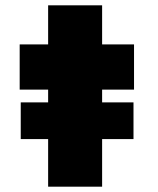

<svg xmlns="http://www.w3.org/2000/svg" viewBox="-20 -702 595 722"><path d="M58 -179V-317H482V-179ZM161 0V-682H364V0ZM54 -365V-535H484V-365Z"/></svg>

Font: Lexend Exa Black
Style: Regular
Weight: 900
Designer: Bonnie Shaver-Troup, Thomas Jockin
Foundry: Lexend
Version: Version 1.007